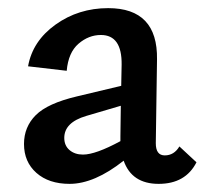

<svg xmlns="http://www.w3.org/2000/svg" viewBox="-20 -446 503 472"><path d="M421 -86 463 -47Q436 6 370 6Q304 6 284 -51Q212 6 151 6Q100 6 69.5 -21Q39 -48 39 -92Q39 -134 68 -163Q97 -192 169 -209L278 -235L279 -287Q280 -360 228 -360Q198 -360 173 -338.5Q148 -317 144 -272L49 -283Q60 -345 116.5 -385.5Q173 -426 246 -426Q368 -426 366 -300L363 -94Q363 -64 385 -64Q408 -64 421 -86ZM184 -66Q215 -66 276 -99V-111L277 -186L192 -161Q138 -145 138 -107Q138 -88 151 -77Q164 -66 184 -66Z"/></svg>

Font: EauTest Semibold
Style: Regular
Weight: 600
Designer: Christian Thalmann (Catharsis Fonts)
Version: Version 0.001;PS 000.001;hotconv 1.0.88;makeotf.lib2.5.64775